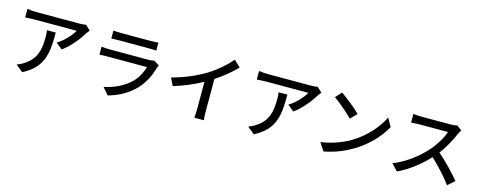

<svg xmlns="http://www.w3.org/2000/svg" viewBox="-33 -1574 6005 2402"><g transform="rotate(15 2970.0 -373.0)"><path d="M942 -676 879 -735C863 -731 818 -728 796 -728H237C197 -728 156 -732 119 -737V-626C162 -629 197 -632 237 -632H785C756 -575 669 -476 581 -425L664 -358C771 -434 866 -561 909 -634C917 -646 933 -665 942 -676ZM538 -543H424C429 -514 430 -490 430 -463C430 -297 407 -171 264 -79C232 -56 197 -40 168 -30L260 45C523 -90 538 -282 538 -543Z M1228 -754V-651C1256 -653 1292 -654 1324 -654H1712C1746 -654 1786 -653 1811 -651V-754C1786 -751 1745 -749 1713 -749H1324C1291 -749 1254 -751 1228 -754ZM1890 -479 1819 -523C1806 -518 1782 -514 1755 -514H1243C1214 -514 1176 -517 1137 -521V-417C1175 -420 1219 -421 1243 -421H1752C1734 -355 1698 -280 1641 -221C1559 -136 1437 -71 1291 -41L1369 49C1497 13 1624 -50 1727 -164C1801 -246 1846 -347 1874 -444C1876 -453 1884 -468 1890 -479Z M2076 -373 2125 -274C2257 -314 2389 -372 2494 -429V-81C2494 -40 2491 15 2488 37H2612C2607 15 2605 -40 2605 -81V-496C2704 -561 2798 -638 2874 -715L2790 -795C2722 -714 2616 -621 2512 -557C2401 -488 2251 -420 2076 -373Z M3942 -676 3879 -735C3863 -731 3818 -728 3796 -728H3237C3197 -728 3156 -732 3119 -737V-626C3162 -629 3197 -632 3237 -632H3785C3756 -575 3669 -476 3581 -425L3664 -358C3771 -434 3866 -561 3909 -634C3917 -646 3933 -665 3942 -676ZM3538 -543H3424C3429 -514 3430 -490 3430 -463C3430 -297 3407 -171 3264 -79C3232 -56 3197 -40 3168 -30L3260 45C3523 -90 3538 -282 3538 -543Z M4193 -745 4120 -667C4194 -617 4318 -508 4370 -455L4449 -536C4393 -594 4263 -698 4193 -745ZM4090 -76 4157 27C4312 -1 4439 -60 4540 -122C4696 -218 4819 -354 4891 -484L4830 -593C4769 -465 4644 -315 4483 -216C4387 -157 4257 -101 4090 -76Z M5755 -673 5690 -721C5673 -715 5640 -711 5603 -711H5232C5201 -711 5143 -715 5123 -718V-605C5139 -606 5193 -611 5232 -611H5599C5575 -533 5508 -423 5440 -347C5341 -236 5191 -116 5029 -54L5110 31C5253 -36 5388 -143 5495 -257C5594 -165 5694 -55 5760 35L5848 -43C5786 -119 5665 -248 5562 -336C5632 -426 5691 -539 5726 -621C5733 -638 5748 -663 5755 -673Z"/></g></svg>

Font: Noto Sans HK Medium
Style: Regular
Weight: 500
Designer: Ryoko NISHIZUKA 西塚涼子 (kana, bopomofo & ideographs); Paul D. Hunt (Latin, Greek & Cyrillic); Sandoll Communications 산돌커뮤니
Foundry: Adobe
Version: Version 2.002;hotconv 1.0.116;makeotfexe 2.5.65601